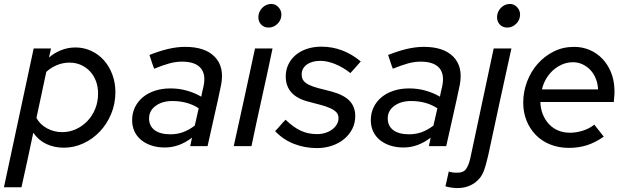

<svg xmlns="http://www.w3.org/2000/svg" viewBox="-48 -742 3184 975"><path d="M-28 209Q10 32 47.5 -143.5Q85 -319 123 -496H211Q208 -485 206 -473Q204 -461 201 -450Q227 -473 262 -487Q297 -501 335 -501Q378 -501 415.5 -483.5Q453 -466 480 -435.5Q507 -405 522.5 -363.5Q538 -322 538 -275Q538 -215 516.5 -163.5Q495 -112 459 -74Q423 -36 375.5 -14Q328 8 276 8Q227 8 187 -11Q147 -30 121 -68Q107 1 91.5 70.5Q76 140 61 209ZM305 -424Q272 -424 241.5 -411.5Q211 -399 187 -377Q174 -318 162 -259.5Q150 -201 137 -143Q155 -110 190.5 -90.5Q226 -71 268 -71Q304 -71 336.5 -85.5Q369 -100 394.5 -126Q420 -152 435 -188Q450 -224 450 -267Q450 -301 439.5 -329.5Q429 -358 409.5 -379Q390 -400 363.5 -412Q337 -424 305 -424Z M789 7Q752 7 721.5 -3Q691 -13 669 -31Q647 -49 635 -74.5Q623 -100 623 -132Q623 -167 637 -196.5Q651 -226 676.5 -247.5Q702 -269 738 -281Q774 -293 818 -293Q862 -293 902 -281.5Q942 -270 974 -251Q976 -264 979 -276Q982 -288 985 -301Q999 -364 971 -396.5Q943 -429 876 -429Q845 -429 812 -420Q779 -411 735 -393Q728 -410 722.5 -427.5Q717 -445 711 -463Q762 -483 806 -493.5Q850 -504 893 -504Q994 -504 1043 -453Q1092 -402 1075 -312Q1059 -234 1041 -156Q1023 -78 1006 0H918Q920 -11 922.5 -21.5Q925 -32 927 -43Q862 7 789 7ZM709 -141Q709 -102 737.5 -81Q766 -60 817 -60Q851 -60 880.5 -70.5Q910 -81 941 -104L961 -192Q905 -229 827 -229Q776 -229 742.5 -204.5Q709 -180 709 -141Z M1316 -602Q1293 -602 1278.5 -617Q1264 -632 1264 -655Q1264 -668 1269 -680Q1274 -692 1283 -701.5Q1292 -711 1304 -716.5Q1316 -722 1329 -722Q1351 -722 1366 -705.5Q1381 -689 1381 -668Q1381 -641 1361.5 -621.5Q1342 -602 1316 -602ZM1336 -496Q1310 -371 1282.5 -248Q1255 -125 1229 0H1139Q1167 -125 1193.5 -248Q1220 -371 1247 -496Z M1349 -76Q1363 -90 1375.5 -105Q1388 -120 1402 -134Q1423 -114 1442.5 -100Q1462 -86 1481 -77.5Q1500 -69 1520 -65Q1540 -61 1563 -61Q1585 -61 1605 -67.5Q1625 -74 1639.5 -85Q1654 -96 1662.5 -110.5Q1671 -125 1671 -142Q1671 -160 1660.5 -171.5Q1650 -183 1630.5 -192Q1611 -201 1583.5 -208.5Q1556 -216 1521 -225Q1403 -254 1403 -354Q1403 -387 1416.5 -415Q1430 -443 1454 -463Q1478 -483 1511 -494Q1544 -505 1584 -505Q1694 -505 1784 -430Q1770 -415 1757.5 -400Q1745 -385 1731 -371Q1695 -400 1654.5 -416.5Q1614 -433 1579 -433Q1536 -433 1510 -414Q1484 -395 1484 -364Q1484 -344 1493.5 -332Q1503 -320 1521.5 -311Q1540 -302 1568 -294.5Q1596 -287 1633 -278Q1697 -261 1726.5 -230.5Q1756 -200 1756 -153Q1756 -117 1741 -87.5Q1726 -58 1699.5 -36Q1673 -14 1637.5 -2Q1602 10 1562 10Q1499 10 1444.5 -11.5Q1390 -33 1349 -76Z M2001 7Q1964 7 1933.5 -3Q1903 -13 1881 -31Q1859 -49 1847 -74.5Q1835 -100 1835 -132Q1835 -167 1849 -196.5Q1863 -226 1888.5 -247.5Q1914 -269 1950 -281Q1986 -293 2030 -293Q2074 -293 2114 -281.5Q2154 -270 2186 -251Q2188 -264 2191 -276Q2194 -288 2197 -301Q2211 -364 2183 -396.5Q2155 -429 2088 -429Q2057 -429 2024 -420Q1991 -411 1947 -393Q1940 -410 1934.5 -427.5Q1929 -445 1923 -463Q1974 -483 2018 -493.5Q2062 -504 2105 -504Q2206 -504 2255 -453Q2304 -402 2287 -312Q2271 -234 2253 -156Q2235 -78 2218 0H2130Q2132 -11 2134.5 -21.5Q2137 -32 2139 -43Q2074 7 2001 7ZM1921 -141Q1921 -102 1949.5 -81Q1978 -60 2029 -60Q2063 -60 2092.5 -70.5Q2122 -81 2153 -104L2173 -192Q2117 -229 2039 -229Q1988 -229 1954.5 -204.5Q1921 -180 1921 -141Z M2528 -602Q2505 -602 2490.5 -617Q2476 -632 2476 -655Q2476 -668 2481 -680Q2486 -692 2495 -701.5Q2504 -711 2516 -716.5Q2528 -722 2541 -722Q2563 -722 2578 -705.5Q2593 -689 2593 -668Q2593 -641 2573.5 -621.5Q2554 -602 2528 -602ZM2275 213Q2261 213 2243 210.5Q2225 208 2214 204Q2219 185 2222.5 166.5Q2226 148 2231 129Q2247 135 2274 135Q2306 135 2319 116Q2332 97 2340 63Q2370 -77 2399.5 -216.5Q2429 -356 2459 -496H2549Q2519 -359 2489.5 -224Q2460 -89 2431 48Q2425 73 2419.5 93Q2414 113 2407.5 129.5Q2401 146 2391 159Q2381 172 2366 184Q2328 213 2275 213Z M3018 -48Q2973 -17 2931 -4Q2889 9 2841 9Q2790 9 2747 -8Q2704 -25 2673.5 -56Q2643 -87 2626 -129Q2609 -171 2609 -221Q2609 -276 2628.5 -327.5Q2648 -379 2682.5 -418Q2717 -457 2764 -480.5Q2811 -504 2867 -504Q2910 -504 2947 -488Q2984 -472 3011 -443.5Q3038 -415 3054 -376.5Q3070 -338 3072 -293Q3073 -285 3072.5 -276.5Q3072 -268 3072 -260Q3071 -252 3070.5 -244Q3070 -236 3069 -224H2696Q2697 -190 2708.5 -161.5Q2720 -133 2739.5 -112Q2759 -91 2786 -79.5Q2813 -68 2846 -68Q2879 -68 2912 -78.5Q2945 -89 2970 -109Q2982 -94 2994 -78.5Q3006 -63 3018 -48ZM2862 -426Q2834 -426 2808.5 -415.5Q2783 -405 2762 -386.5Q2741 -368 2726 -343Q2711 -318 2704 -288H2989Q2988 -316 2978 -341.5Q2968 -367 2951 -385.5Q2934 -404 2911 -415Q2888 -426 2862 -426Z"/></svg>

Font: Rosa Sans
Style: Italic
Weight: 400
Italic angle: -12°
Designer: Pentagram / MCKL
Foundry: Pentagram / MCKL
Version: Version 1.005;September 16, 2019;FontCreator 11.5.0.2425 64-